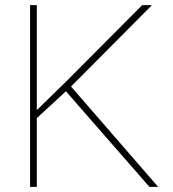

<svg xmlns="http://www.w3.org/2000/svg" viewBox="-20 -731 675 751"><path d="M564.5 0 237.8 -374 124 -269V0H97.7V-710.9H124V-300.3L240.2 -413.6L536.1 -710.9H574.2L257.8 -392.6L598.6 0Z"/></svg>

Font: Vazirmatn RD UI Thin
Style: Regular
Weight: 100
Designer: Saber Rastikerdar
Foundry: Saber Rastikerdar
Version: Version 33.003